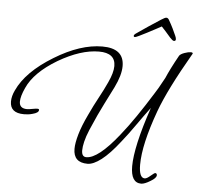

<svg xmlns="http://www.w3.org/2000/svg" viewBox="-69 -731 901 863"><g transform="rotate(5 381.5 -299.5)"><path d="M599 77Q552 77 552 2Q552 -41 567 -108Q582 -175 613 -266Q583 -226 553 -183Q523 -140 494 -104Q449 -46 413 -18.5Q377 9 351 9Q287 9 287 -53Q287 -79 298.5 -119Q310 -159 335 -211Q355 -254 375.5 -291.5Q396 -329 412 -364Q433 -409 433 -439Q433 -498 359 -498Q277 -498 176 -439Q74 -378 42 -306Q24 -267 24 -243Q24 -212 59 -212Q67 -212 82 -215Q99 -218 105 -218Q113 -218 113 -213Q113 -200 85 -193Q75 -190 65 -189Q55 -188 47 -188Q-16 -188 -16 -240Q-16 -264 -3 -291Q37 -378 157 -451Q273 -522 372 -522Q470 -522 470 -442Q470 -401 442 -344Q427 -313 403 -266.5Q379 -220 346 -143Q333 -112 327.5 -88.5Q322 -65 322 -49Q322 -20 343 -20Q396 -20 486 -133Q519 -174 553.5 -224.5Q588 -275 624 -333Q629 -340 640 -359Q651 -378 666 -406Q674 -425 687 -451Q700 -477 719 -511Q725 -519 742 -525Q759 -531 770 -531Q779 -531 779 -526Q779 -524 777 -522Q729 -439 695.5 -372Q662 -305 643 -253Q587 -99 587 -8Q587 52 613 52Q622 52 638 38Q655 24 657 24Q666 24 666 33Q666 46 640 61Q614 77 599 77ZM514 -577Q508 -577 508 -582Q508 -587 515 -592Q544 -612 569 -629Q594 -646 624 -665Q641 -676 647 -676Q655 -676 660 -666Q671 -647 679 -630.5Q687 -614 694 -598Q698 -589 698 -583Q698 -575 690 -575Q686 -575 681.5 -579Q677 -583 672 -588Q661 -601 648.5 -615Q636 -629 630 -635Q621 -630 603 -620.5Q585 -611 566 -601Q547 -591 532 -584Q517 -577 514 -577Z"/></g></svg>

Font: Corinthia
Style: Regular
Weight: 400
Designer: Robert E. Leuschke
Foundry: Robert E. Leuschke
Version: Version 1.013; ttfautohint (v1.8.3)